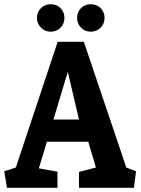

<svg xmlns="http://www.w3.org/2000/svg" viewBox="-25 -889 666 909"><path d="M8 0 -5 -78 50 -96 248 -691H372L573 -96L619 -78L609 0H349V-75L429 -96L393 -218H197L159 -92L247 -76V0ZM228 -323H349L296 -549ZM405 -739Q377 -739 358.5 -758Q340 -777 340 -804Q340 -832 358.5 -850.5Q377 -869 405 -869Q433 -869 451.5 -850.5Q470 -832 470 -804Q470 -777 451.5 -758Q433 -739 405 -739ZM215 -739Q188 -739 169 -758Q150 -777 150 -804Q150 -832 169 -850.5Q188 -869 215 -869Q243 -869 261.5 -850.5Q280 -832 280 -804Q280 -777 261.5 -758Q243 -739 215 -739Z"/></svg>

Font: Kreon Light
Style: Regular
Weight: 300
Designer: Julia Petretta
Foundry: Julia Petretta and Eli Heuer
Version: Version 2.002